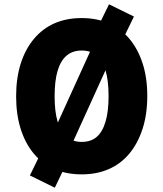

<svg xmlns="http://www.w3.org/2000/svg" viewBox="-20 -800 760 893"><path d="M360 11Q290 11 234 -13Q178 -37 138 -84.5Q98 -132 76.5 -199.5Q55 -267 55 -352Q55 -437 76.5 -504.5Q98 -572 138.5 -620Q179 -668 234.5 -692Q290 -716 360 -716Q430 -716 486 -691.5Q542 -667 581.5 -620Q621 -573 643 -506Q665 -439 665 -354Q665 -268 643 -200.5Q621 -133 581.5 -85.5Q542 -38 486 -13.5Q430 11 360 11ZM360 -140Q403 -140 430 -163.5Q457 -187 471 -234.5Q485 -282 485 -353Q485 -425 471 -472Q457 -519 429.5 -542Q402 -565 360 -565Q318 -565 290 -541.5Q262 -518 248 -471Q234 -424 234 -352Q234 -281 248 -234Q262 -187 290 -163.5Q318 -140 360 -140ZM235 73 119 16 181 -111 230 -188 409 -582 425 -653 487 -780 603 -723 541 -596 492 -520 313 -126 296 -54Z"/></svg>

Font: Nunito Sans 7pt Condensed Black
Style: Regular
Weight: 900
Width: 3
Designer: Vernon Adams
Foundry: Vernon Adams
Version: Version 3.101;gftools[0.9.27]